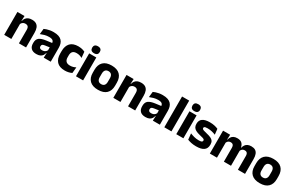

<svg xmlns="http://www.w3.org/2000/svg" viewBox="187 -2120 5438 3568"><g transform="rotate(30 2906.0 -336.5)"><path d="M366.8 0V-288.8Q366.8 -315.9 359.9 -335.6Q352.9 -355.4 336.4 -366Q319.9 -376.7 291.5 -376.7Q267.9 -376.7 249.9 -368.2Q231.9 -359.8 219.8 -345.6Q207.7 -331.4 201.4 -313.5L177.8 -385H204Q211.8 -418.5 230.1 -445.1Q248.4 -471.7 280.3 -487.4Q312.3 -503.1 361.4 -503.1Q416.4 -503.1 451.4 -481.9Q486.4 -460.7 503.1 -418.7Q519.9 -376.6 519.9 -313.3V0ZM50.9 0V-491.4H203.2L198.1 -368.6L203.9 -354.2V0Z M898.9 0 903.6 -123 900.1 -130.7V-284L899.2 -303.9Q899.2 -345.1 875 -364.5Q850.8 -383.8 794.3 -383.8Q744.8 -383.8 700.3 -371.4Q655.8 -359 616.5 -342.8L629.3 -461.4Q652.8 -472.5 682.2 -482.3Q711.7 -492.1 747.1 -498Q782.4 -504 822.9 -504Q887.5 -504 931.1 -489Q974.6 -474 1000.5 -446.4Q1026.5 -418.8 1037.9 -380.6Q1049.4 -342.5 1049.4 -296.4V0ZM742.5 11.7Q668.9 11.7 631 -25.4Q593 -62.6 593 -131V-144.3Q593 -217.1 637.6 -251.7Q682.3 -286.3 779.8 -299L911.8 -316.5L920.8 -224.6L803.8 -207.7Q768.3 -202.8 754 -190.8Q739.6 -178.8 739.6 -155.4V-151.8Q739.6 -129.5 754.1 -116.4Q768.6 -103.2 800.6 -103.2Q828.5 -103.2 848.6 -111.5Q868.8 -119.8 881.9 -133.8Q895.1 -147.7 901.6 -164.4L923.1 -102.7H897.8Q890.1 -70.3 873.2 -44.5Q856.3 -18.6 824.9 -3.5Q793.6 11.7 742.5 11.7Z M1355.6 12.9Q1238.6 12.9 1182.2 -48.5Q1125.7 -109.9 1125.7 -221.7V-272.7Q1125.7 -382.2 1182.2 -443.5Q1238.7 -504.8 1355.2 -504.8Q1384.9 -504.8 1411 -500.6Q1437.1 -496.3 1459 -488.9Q1480.9 -481.6 1497.5 -472.8L1509.8 -346.6Q1485.5 -360.5 1456.1 -369.8Q1426.7 -379.1 1389.5 -379.1Q1331.6 -379.1 1305.6 -351Q1279.6 -323 1279.6 -270V-227.3Q1279.6 -173.4 1307.2 -144.4Q1334.7 -115.4 1393 -115.4Q1429.6 -115.4 1458.8 -124.2Q1488 -133 1514.7 -146.8L1502.7 -20Q1476.6 -6.2 1438.5 3.3Q1400.5 12.9 1355.6 12.9Z M1590.8 0V-491.4H1743.8V0ZM1667.3 -538Q1624.7 -538 1605.1 -557.6Q1585.4 -577.3 1585.4 -610.9V-614.3Q1585.4 -648 1605.1 -667.6Q1624.7 -687.2 1667.3 -687.2Q1709.6 -687.2 1729.4 -667.6Q1749.2 -648 1749.2 -614.3V-610.9Q1749.2 -576.8 1729.4 -557.4Q1709.6 -538 1667.3 -538Z M2068.4 14.2Q1949.7 14.2 1888.9 -45.2Q1828.2 -104.6 1828.2 -211.9V-276.5Q1828.2 -385.4 1889.1 -445.6Q1950 -505.8 2068.4 -505.8Q2187.2 -505.8 2247.9 -445.6Q2308.5 -385.4 2308.5 -276.5V-211.9Q2308.5 -104.6 2248 -45.2Q2187.6 14.2 2068.4 14.2ZM2068.4 -106.7Q2111.2 -106.7 2133.3 -132.3Q2155.5 -157.9 2155.5 -205.5V-283.2Q2155.5 -332.8 2133.3 -358.9Q2111.2 -384.9 2068.4 -384.9Q2026 -384.9 2003.7 -358.9Q1981.4 -332.8 1981.4 -283.2V-205.5Q1981.4 -157.9 2003.7 -132.3Q2026 -106.7 2068.4 -106.7Z M2708.3 0V-288.8Q2708.3 -315.9 2701.4 -335.6Q2694.4 -355.4 2677.9 -366Q2661.4 -376.7 2633 -376.7Q2609.4 -376.7 2591.4 -368.2Q2573.4 -359.8 2561.3 -345.6Q2549.2 -331.4 2542.9 -313.5L2519.3 -385H2545.5Q2553.3 -418.5 2571.6 -445.1Q2589.9 -471.7 2621.8 -487.4Q2653.8 -503.1 2702.9 -503.1Q2757.9 -503.1 2792.9 -481.9Q2827.9 -460.7 2844.6 -418.7Q2861.4 -376.6 2861.4 -313.3V0ZM2392.4 0V-491.4H2544.7L2539.6 -368.6L2545.4 -354.2V0Z M3240.4 0 3245.1 -123 3241.6 -130.7V-284L3240.7 -303.9Q3240.7 -345.1 3216.5 -364.5Q3192.3 -383.8 3135.8 -383.8Q3086.3 -383.8 3041.8 -371.4Q2997.3 -359 2958 -342.8L2970.8 -461.4Q2994.3 -472.5 3023.7 -482.3Q3053.2 -492.1 3088.6 -498Q3123.9 -504 3164.4 -504Q3229 -504 3272.6 -489Q3316.1 -474 3342 -446.4Q3368 -418.8 3379.4 -380.6Q3390.9 -342.5 3390.9 -296.4V0ZM3084 11.7Q3010.4 11.7 2972.5 -25.4Q2934.5 -62.6 2934.5 -131V-144.3Q2934.5 -217.1 2979.1 -251.7Q3023.8 -286.3 3121.3 -299L3253.3 -316.5L3262.3 -224.6L3145.3 -207.7Q3109.8 -202.8 3095.5 -190.8Q3081.1 -178.8 3081.1 -155.4V-151.8Q3081.1 -129.5 3095.6 -116.4Q3110.1 -103.2 3142.1 -103.2Q3170 -103.2 3190.1 -111.5Q3210.3 -119.8 3223.4 -133.8Q3236.6 -147.7 3243.1 -164.4L3264.6 -102.7H3239.3Q3231.6 -70.3 3214.7 -44.5Q3197.8 -18.6 3166.4 -3.5Q3135.1 11.7 3084 11.7Z M3486.5 0V-660.3H3639.5V0Z M3742.8 0V-491.4H3895.8V0ZM3819.3 -538Q3776.7 -538 3757.1 -557.6Q3737.4 -577.3 3737.4 -610.9V-614.3Q3737.4 -648 3757.1 -667.6Q3776.7 -687.2 3819.3 -687.2Q3861.6 -687.2 3881.4 -667.6Q3901.2 -648 3901.2 -614.3V-610.9Q3901.2 -576.8 3881.4 -557.4Q3861.6 -538 3819.3 -538Z M4172.4 12.2Q4113.8 12.2 4066.8 1.9Q4019.9 -8.5 3986.4 -21.9L3973.6 -150.4Q4012 -134.4 4058.7 -121.7Q4105.5 -109 4160 -109Q4203.7 -109 4221.8 -118.3Q4239.9 -127.6 4239.9 -147.1V-149Q4239.9 -162.7 4230.8 -171.3Q4221.7 -179.8 4198.7 -187Q4175.8 -194.2 4134.8 -203.5Q4073.3 -217.8 4037.5 -237.7Q4001.6 -257.6 3986.2 -286.2Q3970.8 -314.8 3970.8 -354.5V-358.6Q3970.8 -431.6 4022.9 -467.9Q4075 -504.1 4176 -504.1Q4233 -504.1 4278.6 -493.6Q4324.2 -483 4355 -468.4L4367.8 -349.2Q4332.2 -364.8 4287.9 -375.3Q4243.6 -385.8 4195.1 -385.8Q4165.5 -385.8 4148.7 -381.9Q4131.9 -377.9 4125.2 -370.3Q4118.5 -362.8 4118.5 -352.1V-350.3Q4118.5 -338.4 4126.4 -329.9Q4134.3 -321.4 4155.7 -313.9Q4177.1 -306.5 4217.2 -297.2Q4278.8 -283.5 4316.9 -266.3Q4354.9 -249.2 4372.5 -221.9Q4390 -194.7 4390 -149.3V-144.9Q4390 -65.4 4336.5 -26.6Q4283 12.2 4172.4 12.2Z M5065.6 0V-293Q5065.6 -318.8 5059.3 -337.6Q5053 -356.4 5038.2 -366.5Q5023.3 -376.7 4997.5 -376.7Q4975.3 -376.7 4958.8 -368.2Q4942.3 -359.8 4931.4 -345.6Q4920.4 -331.4 4915 -313.5L4900.3 -385H4914.2Q4922.1 -418 4939.6 -444.7Q4957.1 -471.4 4988 -487.3Q5019 -503.1 5067.4 -503.1Q5120 -503.1 5153.3 -482.4Q5186.6 -461.7 5202.6 -420.4Q5218.7 -379.2 5218.7 -317.6V0ZM4463.4 0V-491.4H4615.7L4610.6 -359.2L4616.4 -354.2V0ZM4764.6 0V-293Q4764.6 -318.8 4758.3 -337.6Q4751.9 -356.4 4737.1 -366.5Q4722.2 -376.7 4696.4 -376.7Q4674.2 -376.7 4657.7 -368.2Q4641.2 -359.8 4630.3 -345.6Q4619.4 -331.4 4613.9 -313.5L4590.3 -385H4616.5Q4624.1 -418.5 4641.4 -445.1Q4658.6 -471.7 4689.1 -487.4Q4719.6 -503.1 4766.1 -503.1Q4834.5 -503.1 4869.3 -467.8Q4904.1 -432.4 4912.8 -365.4Q4914.3 -355.6 4915.9 -341.2Q4917.4 -326.7 4917.4 -315.2V0Z M5538.9 14.2Q5420.2 14.2 5359.4 -45.2Q5298.7 -104.6 5298.7 -211.9V-276.5Q5298.7 -385.4 5359.6 -445.6Q5420.5 -505.8 5538.9 -505.8Q5657.7 -505.8 5718.4 -445.6Q5779 -385.4 5779 -276.5V-211.9Q5779 -104.6 5718.5 -45.2Q5658.1 14.2 5538.9 14.2ZM5538.9 -106.7Q5581.7 -106.7 5603.8 -132.3Q5626 -157.9 5626 -205.5V-283.2Q5626 -332.8 5603.8 -358.9Q5581.7 -384.9 5538.9 -384.9Q5496.5 -384.9 5474.2 -358.9Q5451.9 -332.8 5451.9 -283.2V-205.5Q5451.9 -157.9 5474.2 -132.3Q5496.5 -106.7 5538.9 -106.7Z"/></g></svg>

Font: Anek Gurmukhi Medium
Style: Regular
Weight: 500
Designer: Sarang Kulkarni (Gurmukhi), Yesha Goshar (Latin)
Foundry: Ek Type
Version: Version 1.003